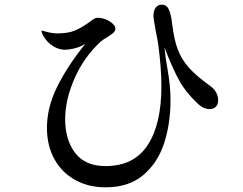

<svg xmlns="http://www.w3.org/2000/svg" viewBox="-20 -777 1040 822"><path d="M914 -347Q914 -330 904 -320Q894 -310 878 -310Q850 -310 825 -335Q774 -383 747 -433Q720 -483 693 -551L684 -575Q688 -530 698 -476Q703 -447 706.5 -415Q710 -383 710 -348Q710 -249 683 -165Q656 -81 594 -28Q532 25 432 25Q358 25 301 -7Q244 -39 212.5 -96.5Q181 -154 181 -230Q181 -317 225 -406Q269 -495 345 -589Q321 -575 297.5 -569.5Q274 -564 259 -564Q227 -564 198 -586Q182 -598 170 -616.5Q158 -635 158 -644Q158 -646 160 -646Q162 -646 165.5 -644.5Q169 -643 174 -642Q204 -634 226 -634Q273 -634 302.5 -647Q332 -660 362 -682Q372 -690 381 -695.5Q390 -701 397 -701Q425 -701 449.5 -685.5Q474 -670 474 -654Q474 -644 464 -635.5Q454 -627 436 -616Q419 -606 410 -598Q339 -532 299 -441Q259 -350 259 -266Q259 -178 302 -122Q345 -66 432 -66Q553 -66 612 -155.5Q671 -245 671 -408Q671 -487 657 -590Q651 -626 647 -643Q637 -697 637 -710Q637 -730 646 -743.5Q655 -757 672 -757Q693 -757 702.5 -737.5Q712 -718 717 -675Q725 -608 741 -565.5Q757 -523 788.5 -487.5Q820 -452 880 -409Q914 -384 914 -347Z"/></svg>

Font: Shippori Mincho SemiBold
Style: Regular
Weight: 600
Designer: FONTDASU
Foundry: FONTDASU / Google Inc. / but / Adobe
Version: Version 3.110; ttfautohint (v1.8.3)